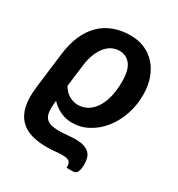

<svg xmlns="http://www.w3.org/2000/svg" viewBox="-172 -632 875 945"><g transform="rotate(30 265.0 -160.0)"><path d="M149.5 -150.5Q166.5 -121 190.8 -107.8Q215 -94.5 239 -94.5Q266 -94.5 290.2 -107.2Q314.5 -120 332.8 -146Q351 -172 361.5 -211.2Q372 -250.5 372 -303Q372 -368.5 348.5 -398.2Q325 -428 285.5 -428Q264.5 -428 245.2 -419Q226 -410 209.8 -391Q193.5 -372 181.8 -343Q170 -314 165 -274.5ZM45.5 -270Q60.5 -392 125.2 -456.5Q190 -521 297.5 -521Q339.5 -521 375.8 -505.5Q412 -490 438.2 -461.2Q464.5 -432.5 479.5 -391.2Q494.5 -350 494.5 -298.5Q494.5 -237.5 476 -184Q457.5 -130.5 425.2 -90.5Q393 -50.5 350 -27.2Q307 -4 257.5 -4Q223 -4 192.2 -18.5Q161.5 -33 137.5 -58.5Q133.5 -23 135.2 0.2Q137 23.5 147 37.2Q157 51 176 56.8Q195 62.5 226 62.5Q245.5 62.5 269.8 60Q294 57.5 317 57.5Q344 57.5 362.5 63.2Q381 69 392.8 79.8Q404.5 90.5 409.5 106.2Q414.5 122 414.5 142Q414.5 171 407.5 186Q400.5 201 381 201H347Q349 175.5 337.5 166.2Q326 157 298 157Q277 157 257.2 159.5Q237.5 162 212.5 162Q163.5 162 124.2 150.8Q85 139.5 59.2 113Q33.5 86.5 23 42.8Q12.5 -1 20.5 -65.5L20 -64.5Z"/></g></svg>

Font: Lato 2
Style: Bold Italic
Weight: 700
Italic angle: -7°
Designer: Lukasz Dziedzic with Adam Twardoch and Botio Nikoltchev
Foundry: tyPoland Lukasz Dziedzic
Version: Version 2.015; 2015-08-06; http://www.latofonts.com/